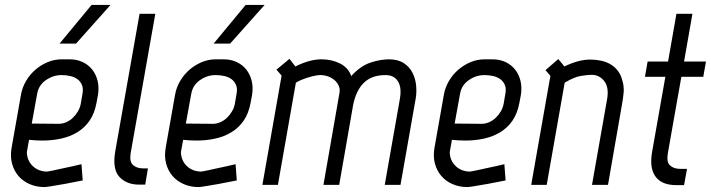

<svg xmlns="http://www.w3.org/2000/svg" viewBox="-20 -751 2888 780"><path d="M219 -248Q234 -248 249 -254.5Q264 -261 276 -272.5Q288 -284 296.5 -298.5Q305 -313 308 -329L315 -370Q319 -391 313 -405.5Q307 -420 295 -429Q283 -438 266 -442Q249 -446 230 -446Q196 -446 166.5 -425.5Q137 -405 131 -370L109 -249ZM65 -365Q70 -395 85.5 -421.5Q101 -448 123.5 -467.5Q146 -487 173.5 -498.5Q201 -510 230 -510H263Q292 -510 315.5 -499Q339 -488 354.5 -468.5Q370 -449 376.5 -422.5Q383 -396 378 -365L372 -333Q364 -290 344 -261Q324 -232 294.5 -214Q265 -196 228.5 -188Q192 -180 153 -180Q125 -180 98 -183L89 -133Q90 -98 113.5 -76Q137 -54 172 -54Q174 -54 196 -58.5Q218 -63 244 -69Q274 -75 311 -84L316 -18Q277 -10 244 -4Q216 1 191 5Q166 9 161 9Q128 9 100.5 -3Q73 -15 55 -36Q37 -57 29 -86Q21 -115 27 -150ZM289 -574H222L352 -731H429Z M547 -695H611L511 -130Q505 -94 520.5 -80.5Q536 -67 561 -67H581L570 -1H545Q494 -1 465 -32.5Q436 -64 448 -135Z M845 -248Q860 -248 875 -254.5Q890 -261 902 -272.5Q914 -284 922.5 -298.5Q931 -313 934 -329L941 -370Q945 -391 939 -405.5Q933 -420 921 -429Q909 -438 892 -442Q875 -446 856 -446Q822 -446 792.5 -425.5Q763 -405 757 -370L735 -249ZM691 -365Q696 -395 711.5 -421.5Q727 -448 749.5 -467.5Q772 -487 799.5 -498.5Q827 -510 856 -510H889Q918 -510 941.5 -499Q965 -488 980.5 -468.5Q996 -449 1002.5 -422.5Q1009 -396 1004 -365L998 -333Q990 -290 970 -261Q950 -232 920.5 -214Q891 -196 854.5 -188Q818 -180 779 -180Q751 -180 724 -183L715 -133Q716 -98 739.5 -76Q763 -54 798 -54Q800 -54 822 -58.5Q844 -63 870 -69Q900 -75 937 -84L942 -18Q903 -10 870 -4Q842 1 817 5Q792 9 787 9Q754 9 726.5 -3Q699 -15 681 -36Q663 -57 655 -86Q647 -115 653 -150ZM915 -574H848L978 -731H1055Z M1359 -373Q1362 -388 1356.5 -401.5Q1351 -415 1339.5 -425Q1328 -435 1313 -440.5Q1298 -446 1281 -446Q1273 -446 1260 -443.5Q1247 -441 1232.5 -436.5Q1218 -432 1204.5 -426.5Q1191 -421 1182 -415L1109 0H1046L1124 -444L1103 -468L1156 -512L1180 -481Q1208 -495 1234.5 -502.5Q1261 -510 1286 -510Q1328 -510 1361.5 -493Q1395 -476 1407 -442Q1444 -483 1484.5 -496.5Q1525 -510 1560 -510Q1597 -510 1620.5 -494.5Q1644 -479 1656 -455Q1668 -431 1670.5 -403.5Q1673 -376 1669 -352L1607 0H1543L1605 -352Q1608 -369 1607 -385.5Q1606 -402 1599.5 -415.5Q1593 -429 1580 -437.5Q1567 -446 1546 -446Q1489 -446 1457 -413.5Q1425 -381 1414 -321L1358 0H1294Z M1937 -248Q1952 -248 1967 -254.5Q1982 -261 1994 -272.5Q2006 -284 2014.5 -298.5Q2023 -313 2026 -329L2033 -370Q2037 -391 2031 -405.5Q2025 -420 2013 -429Q2001 -438 1984 -442Q1967 -446 1948 -446Q1914 -446 1884.5 -425.5Q1855 -405 1849 -370L1827 -249ZM1783 -365Q1788 -395 1803.5 -421.5Q1819 -448 1841.5 -467.5Q1864 -487 1891.5 -498.5Q1919 -510 1948 -510H1981Q2010 -510 2033.5 -499Q2057 -488 2072.5 -468.5Q2088 -449 2094.5 -422.5Q2101 -396 2096 -365L2090 -333Q2082 -290 2062 -261Q2042 -232 2012.5 -214Q1983 -196 1946.5 -188Q1910 -180 1871 -180Q1843 -180 1816 -183L1807 -133Q1808 -98 1831.5 -76Q1855 -54 1890 -54Q1892 -54 1914 -58.5Q1936 -63 1962 -69Q1992 -75 2029 -84L2034 -18Q1995 -10 1962 -4Q1934 1 1909 5Q1884 9 1879 9Q1846 9 1818.5 -3Q1791 -15 1773 -36Q1755 -57 1747 -86Q1739 -115 1745 -150Z M2508 -425Q2516 -399 2513.5 -374Q2511 -349 2506 -322L2450 0H2385L2447 -352Q2454 -398 2434 -422.5Q2414 -447 2384 -447Q2367 -447 2339.5 -442.5Q2312 -438 2274 -415L2201 0H2138L2216 -443L2196 -466L2248 -511L2273 -481Q2330 -509 2378 -509Q2400 -509 2421.5 -504.5Q2443 -500 2460 -490Q2477 -480 2489.5 -464Q2502 -448 2508 -425Z M2683 -439H2600L2611 -501H2694L2728 -695H2793L2759 -501H2848L2837 -439H2748L2693 -128Q2687 -92 2702.5 -78.5Q2718 -65 2743 -65H2771L2759 1H2726Q2700 1 2679.5 -6.5Q2659 -14 2645.5 -30.5Q2632 -47 2627.5 -72Q2623 -97 2629 -133Z"/></svg>

Font: Marvel
Style: Bold Italic
Weight: 700
Italic angle: -12°
Designer: Carolina Trebol
Foundry: Carolina Trebol
Version: Version 1.001